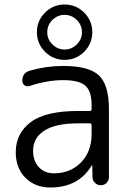

<svg xmlns="http://www.w3.org/2000/svg" viewBox="-20 -823 574 853"><path d="M327 -275Q228 -275 177.5 -243Q127 -211 127 -153Q127 -108 152.5 -80.5Q178 -53 220 -53Q292 -53 339.5 -101Q387 -149 387 -228V-266Q387 -275 378 -275ZM204 10Q136 10 93 -33Q50 -76 50 -147Q50 -230 116 -280Q182 -330 327 -330H378Q387 -330 387 -338V-357Q387 -418 359 -442.5Q331 -467 260 -467Q191 -467 111 -441Q99 -437 89 -444Q79 -451 79 -464Q79 -499 112 -509Q186 -530 260 -530Q375 -530 419.5 -488Q464 -446 464 -337V-36Q464 -21 453.5 -10.5Q443 0 428 0Q413 0 402 -10.5Q391 -21 391 -36L390 -88Q390 -89 389 -89Q387 -89 387 -87Q328 10 204 10ZM213 -625.5Q236 -603 267 -603Q298 -603 321 -625.5Q344 -648 344 -680Q344 -712 321 -734.5Q298 -757 267 -757Q236 -757 213 -734.5Q190 -712 190 -680Q190 -648 213 -625.5ZM180 -767Q216 -803 267 -803Q318 -803 354 -767Q390 -731 390 -680Q390 -629 354 -593Q318 -557 267 -557Q216 -557 180 -593Q144 -629 144 -680Q144 -731 180 -767Z"/></svg>

Font: Rounded Mplus 1c
Style: Regular
Weight: 400
Version: Version 1.059.20150529